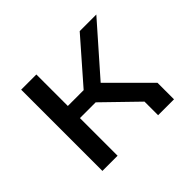

<svg xmlns="http://www.w3.org/2000/svg" viewBox="-119 -686 858 858"><g transform="rotate(-45 310.0 -257.0)"><path d="M93.5 0H189.5V-238H289L445.5 -86V0H546V-104.5L366.5 -284L568.5 -513.5H463.5L289.5 -314.5H189.5V-513.5H93.5Z"/></g></svg>

Font: FontWithASyntaxHighlighterNightOwl
Style: Regular
Weight: 400
Designer: Riley Cran & the Lettermatic Team
Foundry: Lettermatic
Version: Version 1.000 (FontWithASyntaxHighlighterNightOwl)